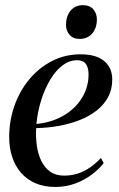

<svg xmlns="http://www.w3.org/2000/svg" viewBox="-20 -732 473 762"><path d="M391.5 -85Q375 -63 346.8 -41Q318.5 -19 280.8 -4.5Q243 10 199.5 10Q154.5 10 120.2 -5Q86 -20 63 -46.8Q40 -73.5 28.2 -109.5Q16.5 -145.5 16.5 -188Q16.5 -253.5 37.5 -312.8Q58.5 -372 96.8 -417.8Q135 -463.5 186.8 -490Q238.5 -516.5 300.5 -516.5Q342.5 -516.5 370.2 -504Q398 -491.5 411.8 -469Q425.5 -446.5 425.5 -416.5Q425.5 -377.5 409 -346.8Q392.5 -316 363.5 -293.2Q334.5 -270.5 296.2 -255.5Q258 -240.5 214 -232.5Q170 -224.5 123.5 -223.5Q121.5 -187.5 126.2 -153.8Q131 -120 144 -93.2Q157 -66.5 179.2 -50.8Q201.5 -35 234.5 -35Q264 -35 289.8 -43.5Q315.5 -52 338.2 -68Q361 -84 380.5 -105ZM286 -493Q255.5 -493 228.5 -472.8Q201.5 -452.5 180 -417Q158.5 -381.5 144 -336Q129.5 -290.5 124.5 -240Q164.5 -244 197 -256.5Q229.5 -269 254.8 -288.2Q280 -307.5 297 -331Q314 -354.5 322.8 -381.2Q331.5 -408 331.5 -435.5Q331.5 -463.5 320.8 -478.2Q310 -493 286 -493ZM295.5 -577.5Q270 -577.5 256 -594Q242 -610.5 242 -632.5Q242 -668 260.2 -689.8Q278.5 -711.5 309 -711.5Q337 -711.5 350.8 -694.5Q364.5 -677.5 364.5 -655.5Q364.5 -621 346 -599.2Q327.5 -577.5 295.5 -577.5Z"/></svg>

Font: Merriweather 144pt
Style: Italic
Weight: 400
Italic angle: -7.8°
Version: Version 2.101